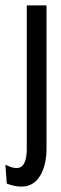

<svg xmlns="http://www.w3.org/2000/svg" viewBox="-61 -548 226 710"><path d="M18 142Q-7 142 -36 131L-41 61Q0 82 19 67.5Q38 53 38 1V-528H111V1Q111 63 87 102.5Q63 142 18 142Z"/></svg>

Font: Bricolage Grotesque 48pt Condensed Light
Style: Regular
Weight: 300
Width: 3
Designer: Mathieu Triay
Foundry: Atelier Triay
Version: Version 1.000; ttfautohint (v1.8.4.7-5d5b);gftools[0.9.32]